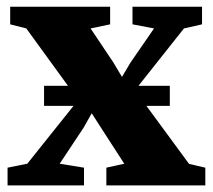

<svg xmlns="http://www.w3.org/2000/svg" viewBox="-20 -564 648 584"><path d="M63 -66 218 -260 60 -477.5 11 -490V-543.5H315V-490L255.5 -477.5L324.5 -374.5L351 -330L376.5 -373L448.5 -477.5L383 -490V-543.5H594.5V-490L539.5 -477.5L390.5 -289.5L555 -65.5L604.5 -54V0H303.5V-54L358 -66L288.5 -173.5L259 -219.5L234.5 -176L161.5 -66L235.5 -54V0H3V-54ZM496.5 -303V-242H114V-303Z"/></svg>

Font: Merriweather 48pt Black
Style: Regular
Weight: 900
Version: Version 2.100